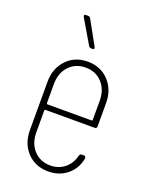

<svg xmlns="http://www.w3.org/2000/svg" viewBox="-135 -771 661 850"><g transform="rotate(20 195.5 -346.0)"><path d="M327 -244H95Q91 -244 91 -240V-137Q91 -85 121 -52.5Q151 -20 199 -20Q238 -20 266 -43Q294 -66 303 -104Q306 -113 314 -113H324Q329 -113 331.5 -109.5Q334 -106 333 -101Q324 -52 287.5 -22Q251 8 199 8Q138 8 99.5 -32.5Q61 -73 61 -137V-364Q61 -427 99.5 -468Q138 -509 199 -509Q260 -509 298.5 -468Q337 -427 337 -364V-254Q337 -244 327 -244ZM91 -364V-274Q91 -270 95 -270H303Q307 -270 307 -274V-364Q307 -416 277 -448.5Q247 -481 199 -481Q151 -481 121 -448.5Q91 -416 91 -364ZM206 -575Q206 -569 198 -569H192Q185 -569 180 -576L114 -688Q112 -692 112 -694Q112 -700 121 -700H130Q138 -700 142 -693L204 -581Q206 -577 206 -575Z"/></g></svg>

Font: Barlow Condensed Thin
Style: Regular
Weight: 250
Width: 3
Designer: Jeremy Tribby
Foundry: Tribby Type
Version: Version 1.408